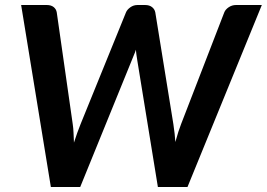

<svg xmlns="http://www.w3.org/2000/svg" viewBox="-20 -743 1061 763"><path d="M166 -723.1Q183.1 -723.1 193.4 -714.8Q203.6 -706.5 205.6 -693.4L269 -250Q271.5 -233.9 272.2 -215.3Q272.9 -196.8 273.9 -176.3Q287.1 -217.3 300.3 -250L480.5 -693.4Q484.9 -704.6 497.8 -713.9Q510.7 -723.1 526.4 -723.1H556.6Q573.7 -723.1 584.2 -714.8Q594.7 -706.5 597.2 -693.4L668.9 -250Q675.3 -208 676.8 -178.7Q689.5 -224.6 699.7 -250L871.1 -693.4Q875.5 -705.1 888.7 -714.1Q901.9 -723.1 918 -723.1H1020.5L725.1 0H607.4L525.9 -501Q521 -530.8 520 -545.4Q516.1 -532.7 514.6 -530.3L298.8 0H182.1L64 -723.1Z"/></svg>

Font: Lato-BoldItalic
Style: Bold Italic
Weight: 700
Italic angle: -7°
Designer: Lukasz Dziedzic
Foundry: tyPoland Lukasz Dziedzic
Version: Version 1.104; Western+Polish opensource